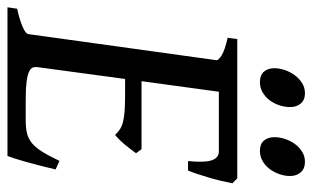

<svg xmlns="http://www.w3.org/2000/svg" viewBox="-182 -655 836 514"><g transform="rotate(90 236.0 -398.0)"><path d="M432.6 -128.9Q427.7 -107.9 422.6 -87.9Q417.5 -67.9 412.6 -50.5Q407.7 -33.2 403.6 -20.3Q399.4 -7.3 396.5 0H-1.5L2.4 -25.9Q33.2 -32.7 51.3 -40.8Q69.3 -48.8 70.3 -55.7L140.1 -559.1Q141.1 -564.9 126.5 -573.7Q111.8 -582.5 80.1 -589.4L83.5 -615.2H456.5L469.7 -602.1Q467.3 -589.4 463.4 -573Q459.5 -556.6 454.6 -539.8Q449.7 -522.9 444.6 -507.8Q439.5 -492.7 435.5 -483.4H410.2Q414.6 -528.3 408 -547.1Q401.4 -565.9 384.3 -565.9H224.6L196.3 -358.9H378.4L389.2 -344.2Q384.3 -337.4 378.2 -329.3Q372.1 -321.3 365.5 -313.5Q358.9 -305.7 352.3 -299.1Q345.7 -292.5 340.3 -288.1Q333 -295.9 324.7 -301.3Q316.4 -306.6 304.2 -309.6Q292 -312.5 274.7 -313.7Q257.3 -314.9 231.9 -314.9H190.4L158.7 -80.1Q157.7 -72.8 160.2 -67.1Q162.6 -61.5 171.9 -57.4Q181.2 -53.2 199 -51Q216.8 -48.8 246.1 -48.8H300.3Q320.8 -48.8 335.4 -52.2Q350.1 -55.7 362.1 -65.4Q374 -75.2 385 -92.8Q396 -110.4 409.7 -139.2ZM265.6 -756.8Q265.6 -742.7 261 -728.3Q256.3 -713.9 247.6 -702.1Q238.8 -690.4 226.3 -683.1Q213.9 -675.8 198.7 -675.8Q180.2 -675.8 170.9 -686.5Q161.6 -697.3 161.6 -714.8Q161.6 -728 166.5 -742.4Q171.4 -756.8 180.2 -768.8Q189 -780.8 201.2 -788.6Q213.4 -796.4 228.5 -796.4Q246.6 -796.4 256.1 -785.2Q265.6 -773.9 265.6 -756.8ZM450.2 -756.8Q450.2 -742.7 445.3 -728.3Q440.4 -713.9 431.6 -702.1Q422.9 -690.4 410.4 -683.1Q397.9 -675.8 382.8 -675.8Q364.7 -675.8 355.5 -686.5Q346.2 -697.3 346.2 -714.8Q346.2 -728 350.8 -742.4Q355.5 -756.8 364 -768.8Q372.6 -780.8 384.8 -788.6Q397 -796.4 412.6 -796.4Q430.2 -796.4 440.2 -785.2Q450.2 -773.9 450.2 -756.8Z"/></g></svg>

Font: Gentium Book Basic
Style: Italic
Weight: 400
Italic angle: -8°
Designer: J. Victor Gaultney and Annie Olsen
Foundry: SIL International
Version: Version 1.102; 2013; Maintenance release